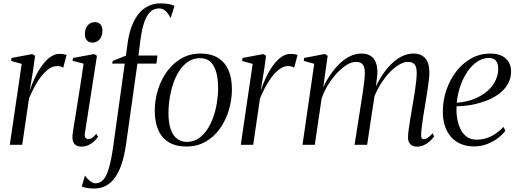

<svg xmlns="http://www.w3.org/2000/svg" viewBox="-20 -834 2982 1106"><path d="M36.5 0 105 -466 44 -483 46.5 -500 166 -522.5 182 -513 171 -431.5 151 -311Q163.5 -349.5 181.5 -387.2Q199.5 -425 221.8 -456Q244 -487 269.5 -505.2Q295 -523.5 322 -523.5Q338 -523.5 348 -521.5Q358 -519.5 363.5 -517L344 -443.5Q339.5 -448 329.5 -450.8Q319.5 -453.5 309.5 -453.5Q283 -453.5 258.2 -434.8Q233.5 -416 212 -386.8Q190.5 -357.5 174 -325.2Q157.5 -293 147 -266L108 0Z M449.5 10.5Q432 10.5 419.2 3.5Q406.5 -3.5 400.8 -19.8Q395 -36 398.5 -63Q400 -75.5 405.2 -108Q410.5 -140.5 417.8 -185.5Q425 -230.5 433 -281Q441 -331.5 448.5 -380Q456 -428.5 461.5 -467.5L397.5 -484L400.5 -500L522 -522.5L538.5 -512.5L469 -67Q466 -47 473.2 -39.8Q480.5 -32.5 488.5 -32.5Q498.5 -32.5 508.5 -38.5Q518.5 -44.5 535 -63L544.5 -46Q536 -32.5 522 -19.8Q508 -7 489.8 1.8Q471.5 10.5 449.5 10.5ZM512.5 -588.5Q492 -588.5 480.5 -602Q469 -615.5 469 -636Q469 -669.5 485.2 -688Q501.5 -706.5 526.5 -706.5Q547.5 -706.5 558.8 -693Q570 -679.5 570 -659Q570 -626 553.8 -607.2Q537.5 -588.5 512.5 -588.5Z M714.5 -581Q722.5 -640.5 739.5 -684.5Q756.5 -728.5 781 -757.2Q805.5 -786 836.5 -800.2Q867.5 -814.5 903 -814.5Q929 -814.5 948.8 -811.2Q968.5 -808 985.5 -800L962.5 -729Q955.5 -747 937.8 -766.5Q920 -786 896 -785.5Q867 -785.5 846 -765.8Q825 -746 811.2 -706.5Q797.5 -667 789.5 -607.5L777.5 -514H887L881 -467.5H771.5L706 -2Q697 60 681.8 107.2Q666.5 154.5 644 186.8Q621.5 219 591.2 235.5Q561 252 523 252Q499.5 252 483.2 249.2Q467 246.5 451 240.5L469.5 177Q474.5 185.5 484.8 196.2Q495 207 507.2 214.5Q519.5 222 528.5 222Q557 222 575.8 200.5Q594.5 179 608 132.2Q621.5 85.5 632 10.5L698.5 -467.5H626L629.5 -483L705.5 -513.5Z M1135 -525.5Q1194.5 -525.5 1234.8 -501.2Q1275 -477 1295.5 -431.2Q1316 -385.5 1316 -320Q1316 -259.5 1298.5 -200.8Q1281 -142 1247.5 -94.2Q1214 -46.5 1165 -18.2Q1116 10 1053 10Q993 10 952.2 -14.8Q911.5 -39.5 891.5 -85.5Q871.5 -131.5 871.5 -196Q871.5 -257 889.5 -315.8Q907.5 -374.5 941.8 -422Q976 -469.5 1025 -497.5Q1074 -525.5 1135 -525.5ZM1132 -499Q1095 -499 1065.8 -480Q1036.5 -461 1014.8 -428.8Q993 -396.5 979 -355.8Q965 -315 957.8 -270.5Q950.5 -226 950.5 -183Q950.5 -124 964 -87.2Q977.5 -50.5 1001.5 -33.5Q1025.5 -16.5 1056.5 -16.5Q1092.5 -16.5 1121.8 -35.5Q1151 -54.5 1172.5 -86.2Q1194 -118 1208.2 -158.2Q1222.5 -198.5 1229.5 -242.2Q1236.5 -286 1236.5 -328Q1236.5 -375 1226.8 -413.5Q1217 -452 1194.5 -475.5Q1172 -499 1132 -499Z M1367 0 1435.5 -466 1374.5 -483 1377 -500 1496.5 -522.5 1512.5 -513 1501.5 -431.5 1481.5 -311Q1494 -349.5 1512 -387.2Q1530 -425 1552.2 -456Q1574.5 -487 1600 -505.2Q1625.5 -523.5 1652.5 -523.5Q1668.5 -523.5 1678.5 -521.5Q1688.5 -519.5 1694 -517L1674.5 -443.5Q1670 -448 1660 -450.8Q1650 -453.5 1640 -453.5Q1613.5 -453.5 1588.8 -434.8Q1564 -416 1542.5 -386.8Q1521 -357.5 1504.5 -325.2Q1488 -293 1477.5 -266L1438.5 0Z M1867.5 -513 1842 -331.5Q1862.5 -374.5 1887.5 -410Q1912.5 -445.5 1940.8 -471.5Q1969 -497.5 1999.8 -511.5Q2030.5 -525.5 2062.5 -525.5Q2093 -525.5 2113.2 -513.2Q2133.5 -501 2143.8 -476.8Q2154 -452.5 2154 -416Q2154 -407.5 2152.2 -391.5Q2150.5 -375.5 2147.5 -353.8Q2144.5 -332 2141 -306.5L2131.5 -304Q2152 -355 2178.5 -396Q2205 -437 2234.8 -466Q2264.5 -495 2296.5 -510.2Q2328.5 -525.5 2360.5 -525.5Q2406 -525.5 2429.8 -498Q2453.5 -470.5 2453.5 -415.5Q2453.5 -399 2450 -369.2Q2446.5 -339.5 2440.8 -303.2Q2435 -267 2429 -230Q2423 -196.5 2418 -163.5Q2413 -130.5 2409.8 -104Q2406.5 -77.5 2406 -62Q2405.5 -47 2408.2 -39.8Q2411 -32.5 2421 -32.5Q2431.5 -32.5 2443.8 -40.2Q2456 -48 2471.5 -65.5L2481 -49.5Q2471.5 -34.5 2456.8 -21Q2442 -7.5 2423 1.5Q2404 10.5 2381.5 10.5Q2366.5 10.5 2354.8 4.8Q2343 -1 2336.5 -13.2Q2330 -25.5 2330.5 -46Q2330.5 -61 2334.5 -90.8Q2338.5 -120.5 2344.8 -157.8Q2351 -195 2357.5 -233Q2363.5 -267.5 2368.8 -301.2Q2374 -335 2377.2 -364.2Q2380.5 -393.5 2380.5 -412.5Q2380.5 -447 2368.8 -462.2Q2357 -477.5 2328.5 -477.5Q2307 -477.5 2279.2 -461.5Q2251.5 -445.5 2222.2 -414.8Q2193 -384 2166.8 -339.5Q2140.5 -295 2121.5 -239L2139.5 -297Q2137.5 -282 2135 -264Q2132.5 -246 2129.5 -228Q2126.5 -210 2124 -195L2095 0H2022.5L2059 -232.5Q2064.5 -267 2069.8 -301.8Q2075 -336.5 2078.2 -365.8Q2081.5 -395 2081.5 -412.5Q2081.5 -447 2069.8 -462.2Q2058 -477.5 2029.5 -477.5Q2006.5 -477.5 1978.8 -461Q1951 -444.5 1923 -415Q1895 -385.5 1871 -347.2Q1847 -309 1832.5 -266L1793.5 0H1722.5L1790 -466.5L1729.5 -483.5L1732.5 -500.5L1851.5 -523Z M2891.5 -81Q2875 -59 2847.5 -38Q2820 -17 2785 -3.8Q2750 9.5 2711.5 9.5Q2667 9.5 2633 -5.5Q2599 -20.5 2576.2 -47.5Q2553.5 -74.5 2542 -111Q2530.5 -147.5 2531 -191Q2531 -256 2551.5 -315.8Q2572 -375.5 2608.8 -423Q2645.5 -470.5 2695.2 -498Q2745 -525.5 2805 -525.5Q2843.5 -525.5 2869.8 -512.8Q2896 -500 2910 -477Q2924 -454 2924 -422.5Q2924 -384 2907 -352.8Q2890 -321.5 2860 -297.8Q2830 -274 2790.2 -257.5Q2750.5 -241 2704.8 -231.8Q2659 -222.5 2610 -222Q2608 -187 2613.5 -152.8Q2619 -118.5 2632.5 -90.5Q2646 -62.5 2669 -46Q2692 -29.5 2725.5 -29.5Q2754.5 -29.5 2781 -37.8Q2807.5 -46 2832.5 -62.5Q2857.5 -79 2880 -103ZM2797 -500Q2762 -500 2730.8 -479.8Q2699.5 -459.5 2674.5 -424Q2649.5 -388.5 2633 -342Q2616.5 -295.5 2611 -242Q2657.5 -246 2695.2 -258.5Q2733 -271 2762 -290.2Q2791 -309.5 2810.5 -333.2Q2830 -357 2840 -383.8Q2850 -410.5 2850 -438Q2850 -466 2837.5 -483Q2825 -500 2797 -500Z"/></svg>

Font: Merriweather 120pt Light
Style: Italic
Weight: 300
Italic angle: -7.8°
Version: Version 2.101